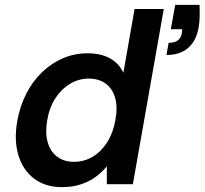

<svg xmlns="http://www.w3.org/2000/svg" viewBox="-20 -757 841 789"><path d="M234 12Q166 12 120 -23Q74 -58 55.5 -119.5Q37 -181 51 -260Q62 -321 88 -372Q114 -423 152.5 -460Q191 -497 238.5 -517.5Q286 -538 340 -538Q394 -538 431.5 -517.5Q469 -497 487 -458L533 -720H653L526 0H419V-74Q401 -51 375 -31.5Q349 -12 314 0Q279 12 234 12ZM284 -92Q326 -92 361 -113Q396 -134 420.5 -172.5Q445 -211 454 -263Q464 -315 453.5 -353.5Q443 -392 415 -413Q387 -434 344 -434Q304 -434 268.5 -413Q233 -392 208 -354Q183 -316 174 -263Q165 -211 176 -172.5Q187 -134 215 -113Q243 -92 284 -92ZM664 -531 673 -581Q697 -581 710 -590.5Q723 -600 727 -619L729 -637H682L700 -737H800Q801 -709 800.5 -687.5Q800 -666 796 -643Q786 -588 752.5 -559.5Q719 -531 664 -531Z"/></svg>

Font: DM Sans 9pt SemiBold
Style: Italic
Weight: 600
Italic angle: -10°
Version: Version 4.004;gftools[0.9.30]